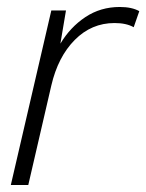

<svg xmlns="http://www.w3.org/2000/svg" viewBox="-20 -530 419 550"><path d="M11 0 127 -500H169L153 -405Q181 -452 224.5 -481Q268 -510 323 -510Q358 -510 379 -498L363 -452Q342 -464 308 -464Q242 -464 194 -415.5Q146 -367 127 -285L61 0Z"/></svg>

Font: Prodigy Sans Light
Style: Italic
Weight: 300
Italic angle: -13°
Designer: Wei Huang
Foundry: Wei Huang
Version: Version 1.003; ttfautohint (v1.8.3)